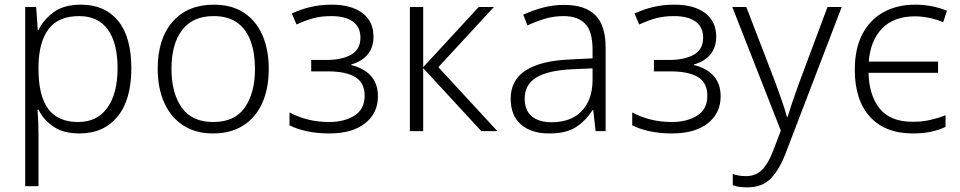

<svg xmlns="http://www.w3.org/2000/svg" viewBox="-20 -562 4114 823"><path d="M327 -542Q429 -542 486 -473Q543 -404 543 -269Q543 -134 483.5 -62Q424 10 321 10Q251 10 208 -20Q165 -50 145 -92H141Q143 -67 144 -37.5Q145 -8 145 17V236H88V-532H135L142 -433H145Q165 -476 209 -509Q253 -542 327 -542ZM319 -493Q230 -493 188 -437Q146 -381 145 -276V-266Q145 -152 186.5 -95.5Q228 -39 315 -39Q397 -39 440.5 -100.5Q484 -162 484 -270Q484 -377 442.5 -435Q401 -493 319 -493Z M1132 -267Q1132 -183 1104.5 -121Q1077 -59 1023.5 -24.5Q970 10 893 10Q819 10 766 -24Q713 -58 684.5 -120.5Q656 -183 656 -267Q656 -396 720 -469Q784 -542 897 -542Q973 -542 1025.5 -507.5Q1078 -473 1105 -411Q1132 -349 1132 -267ZM715 -267Q715 -164 758.5 -101.5Q802 -39 894 -39Q987 -39 1030 -102Q1073 -165 1073 -267Q1073 -333 1055 -384Q1037 -435 998 -464Q959 -493 896 -493Q806 -493 760.5 -433Q715 -373 715 -267Z M1402 -542Q1486 -542 1533.5 -506Q1581 -470 1581 -405Q1581 -358 1555.5 -328Q1530 -298 1486 -286V-283Q1540 -270 1570 -236.5Q1600 -203 1600 -149Q1600 -77 1545 -33.5Q1490 10 1391 10Q1337 10 1293 0Q1249 -10 1221 -25V-80Q1256 -61 1299 -50Q1342 -39 1391 -39Q1456 -39 1499.5 -66.5Q1543 -94 1543 -152Q1543 -207 1503 -231.5Q1463 -256 1386 -256H1314V-305H1379Q1445 -305 1485 -327.5Q1525 -350 1525 -401Q1525 -446 1492.5 -469.5Q1460 -493 1400 -493Q1356 -493 1322 -483.5Q1288 -474 1251 -457L1231 -504Q1269 -522 1311 -532Q1353 -542 1402 -542Z M2032 -532H2097L1859 -274L2112 0H2043L1794 -270V0H1737V-532H1794V-274Z M2398 -541Q2488 -541 2532 -497Q2576 -453 2576 -358V0H2533L2523 -90H2520Q2491 -45 2449.5 -17.5Q2408 10 2334 10Q2257 10 2213 -28.5Q2169 -67 2169 -139Q2169 -219 2234 -260.5Q2299 -302 2423 -307L2520 -312V-349Q2520 -427 2488.5 -460Q2457 -493 2396 -493Q2355 -493 2317 -482Q2279 -471 2241 -453L2223 -499Q2261 -517 2305.5 -529Q2350 -541 2398 -541ZM2430 -265Q2328 -260 2278.5 -229.5Q2229 -199 2229 -139Q2229 -89 2259.5 -63.5Q2290 -38 2344 -38Q2427 -38 2473 -85.5Q2519 -133 2520 -217V-269Z M2871 -542Q2955 -542 3002.5 -506Q3050 -470 3050 -405Q3050 -358 3024.5 -328Q2999 -298 2955 -286V-283Q3009 -270 3039 -236.5Q3069 -203 3069 -149Q3069 -77 3014 -33.5Q2959 10 2860 10Q2806 10 2762 0Q2718 -10 2690 -25V-80Q2725 -61 2768 -50Q2811 -39 2860 -39Q2925 -39 2968.5 -66.5Q3012 -94 3012 -152Q3012 -207 2972 -231.5Q2932 -256 2855 -256H2783V-305H2848Q2914 -305 2954 -327.5Q2994 -350 2994 -401Q2994 -446 2961.5 -469.5Q2929 -493 2869 -493Q2825 -493 2791 -483.5Q2757 -474 2720 -457L2700 -504Q2738 -522 2780 -532Q2822 -542 2871 -542Z M3119 -532H3179L3306 -202Q3322 -157 3334 -122.5Q3346 -88 3353 -61H3356Q3371 -111 3403 -200L3527 -532H3588L3348 94Q3321 165 3284 203Q3247 241 3184 241Q3165 241 3149.5 239Q3134 237 3121 232V184Q3133 188 3147 190.5Q3161 193 3177 193Q3219 193 3245.5 167Q3272 141 3293 87L3327 -2Z M3893 10Q3774 10 3709 -61.5Q3644 -133 3644 -263Q3644 -353 3676.5 -415.5Q3709 -478 3767.5 -510Q3826 -542 3903 -542Q3941 -542 3975.5 -535Q4010 -528 4039 -516L4023 -467Q3994 -479 3962.5 -485.5Q3931 -492 3902 -492Q3812 -492 3761.5 -440.5Q3711 -389 3704 -298H4001V-250H3703Q3705 -154 3750.5 -97Q3796 -40 3892 -40Q3933 -40 3968 -48Q4003 -56 4033 -68V-18Q4006 -5 3971.5 2.5Q3937 10 3893 10Z"/></svg>

Font: RS Noto Sans Light
Style: Regular
Weight: 300
Designer: Monotype Design Team
Foundry: Monotype Imaging Inc.
Version: Version 3.10